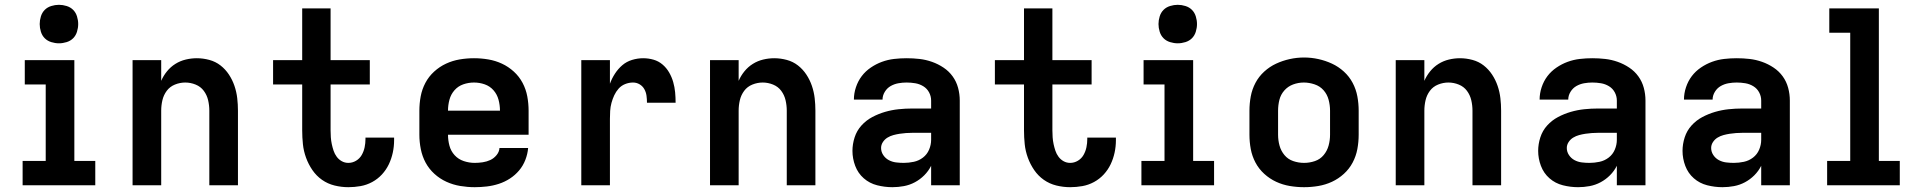

<svg xmlns="http://www.w3.org/2000/svg" viewBox="-20 -770 7990 798"><path d="M74 0V-101H170V-419H83V-520H289V-101H376V0ZM225 -590Q209 -590 193 -595Q177 -600 166 -611Q155 -622 150 -638Q145 -654 145 -670Q145 -686 150 -702Q155 -718 166 -729Q177 -740 193 -745Q209 -750 225 -750Q241 -750 257 -745Q273 -740 284 -729Q295 -718 300 -702Q305 -686 305 -670Q305 -654 300 -638Q295 -622 284 -611Q273 -600 257 -595Q241 -590 225 -590Z M531 0V-520H650V-434Q659 -455 674 -473.5Q689 -492 709 -504.5Q729 -517 752 -522.5Q775 -528 798 -528Q824 -528 850 -521Q876 -514 896.5 -498Q917 -482 931.5 -460Q946 -438 954.5 -413Q963 -388 966 -362Q969 -336 969 -310V0H850V-310Q850 -332 845 -353.5Q840 -375 827 -392.5Q814 -410 793 -418.5Q772 -427 750 -427Q728 -427 707 -418.5Q686 -410 673 -392.5Q660 -375 655 -353.5Q650 -332 650 -310V0Z M1428 8Q1399 8 1370.5 1Q1342 -6 1318.5 -22.5Q1295 -39 1278.5 -63Q1262 -87 1252 -114.5Q1242 -142 1239 -170.5Q1236 -199 1236 -228V-419H1115V-520H1236V-735H1354V-520H1517V-419H1354V-228Q1354 -214 1355 -199.5Q1356 -185 1359 -171Q1362 -157 1366.5 -143.5Q1371 -130 1379.5 -118.5Q1388 -107 1400.5 -100Q1413 -93 1428 -93Q1445 -93 1460 -102Q1475 -111 1483.5 -126Q1492 -141 1495.5 -158Q1499 -175 1499 -192Q1499 -194 1499 -195.5Q1499 -197 1499 -198H1618Q1618 -195 1618 -192.5Q1618 -190 1618 -187Q1618 -161 1612.5 -135.5Q1607 -110 1596 -87Q1585 -64 1567.5 -45Q1550 -26 1527 -13.5Q1504 -1 1478.5 3.5Q1453 8 1428 8Z M1953 8Q1923 8 1893 3Q1863 -2 1835.5 -14.5Q1808 -27 1785.5 -47.5Q1763 -68 1749 -94Q1735 -120 1729 -150Q1723 -180 1723 -210V-310Q1723 -340 1728.5 -369.5Q1734 -399 1748 -425.5Q1762 -452 1784.5 -472.5Q1807 -493 1834 -505.5Q1861 -518 1890.5 -523Q1920 -528 1950 -528Q1980 -528 2009.5 -523Q2039 -518 2066 -505.5Q2093 -493 2115.5 -472.5Q2138 -452 2152 -425.5Q2166 -399 2171.5 -369.5Q2177 -340 2177 -310V-210H1842Q1842 -187 1848 -164.5Q1854 -142 1869.5 -125Q1885 -108 1907.5 -100.5Q1930 -93 1953 -93Q1969 -93 1986 -95.5Q2003 -98 2018 -105Q2033 -112 2044 -125.5Q2055 -139 2056 -155H2175Q2173 -130 2163.5 -105.5Q2154 -81 2137.5 -61.5Q2121 -42 2099.5 -28Q2078 -14 2053.5 -6Q2029 2 2003.5 5Q1978 8 1953 8ZM1842 -310H2058Q2058 -333 2052 -355.5Q2046 -378 2031 -395Q2016 -412 1994.5 -419.5Q1973 -427 1950 -427Q1927 -427 1905.5 -419.5Q1884 -412 1869 -395Q1854 -378 1848 -355.5Q1842 -333 1842 -310Z M2396 0V-520H2515V-422Q2523 -444 2536 -464Q2549 -484 2566.5 -499Q2584 -514 2607 -521Q2630 -528 2653 -528Q2675 -528 2696 -522Q2717 -516 2733.5 -502Q2750 -488 2761 -469Q2772 -450 2778 -429Q2784 -408 2786 -386.5Q2788 -365 2788 -343H2669Q2669 -358 2667 -372.5Q2665 -387 2658 -399.5Q2651 -412 2638.5 -419.5Q2626 -427 2611 -427Q2594 -427 2578 -420.5Q2562 -414 2551 -401.5Q2540 -389 2533 -374Q2526 -359 2521.5 -342.5Q2517 -326 2516 -309Q2515 -292 2515 -276V0Z M2931 0V-520H3050V-434Q3059 -455 3074 -473.5Q3089 -492 3109 -504.5Q3129 -517 3152 -522.5Q3175 -528 3198 -528Q3224 -528 3250 -521Q3276 -514 3296.5 -498Q3317 -482 3331.5 -460Q3346 -438 3354.5 -413Q3363 -388 3366 -362Q3369 -336 3369 -310V0H3250V-310Q3250 -332 3245 -353.5Q3240 -375 3227 -392.5Q3214 -410 3193 -418.5Q3172 -427 3150 -427Q3128 -427 3107 -418.5Q3086 -410 3073 -392.5Q3060 -375 3055 -353.5Q3050 -332 3050 -310V0Z M3689 8Q3657 8 3625.5 0Q3594 -8 3570 -29Q3546 -50 3534.5 -80.5Q3523 -111 3523 -143Q3523 -171 3532 -199Q3541 -227 3560.5 -248.5Q3580 -270 3605.5 -283.5Q3631 -297 3658.5 -305Q3686 -313 3714.5 -316Q3743 -319 3772 -319H3850V-352Q3850 -370 3841.5 -386Q3833 -402 3817.5 -411.5Q3802 -421 3784 -424Q3766 -427 3748 -427Q3731 -427 3714 -424Q3697 -421 3682 -412.5Q3667 -404 3657.5 -388.5Q3648 -373 3648 -356H3529Q3529 -356 3529 -356Q3529 -356 3529 -356Q3529 -382 3537.5 -407.5Q3546 -433 3561.5 -453.5Q3577 -474 3599 -489Q3621 -504 3645.5 -513Q3670 -522 3696 -525Q3722 -528 3748 -528Q3775 -528 3801.5 -525Q3828 -522 3853.5 -513Q3879 -504 3901.5 -489Q3924 -474 3939.5 -452.5Q3955 -431 3962 -405Q3969 -379 3969 -352V0H3850V-81Q3839 -59 3821.5 -41.5Q3804 -24 3782.5 -12.5Q3761 -1 3737 3.5Q3713 8 3689 8ZM3736 -93Q3757 -93 3778 -97.5Q3799 -102 3816 -115Q3833 -128 3841.5 -148Q3850 -168 3850 -189V-218H3772Q3759 -218 3745.5 -217Q3732 -216 3719 -214Q3706 -212 3693 -208.5Q3680 -205 3668.5 -198Q3657 -191 3649.5 -179.5Q3642 -168 3642 -155Q3642 -139 3651 -125.5Q3660 -112 3674 -104.5Q3688 -97 3704 -95Q3720 -93 3736 -93Z M4428 8Q4399 8 4370.5 1Q4342 -6 4318.5 -22.5Q4295 -39 4278.5 -63Q4262 -87 4252 -114.5Q4242 -142 4239 -170.5Q4236 -199 4236 -228V-419H4115V-520H4236V-735H4354V-520H4517V-419H4354V-228Q4354 -214 4355 -199.5Q4356 -185 4359 -171Q4362 -157 4366.5 -143.5Q4371 -130 4379.5 -118.5Q4388 -107 4400.5 -100Q4413 -93 4428 -93Q4445 -93 4460 -102Q4475 -111 4483.5 -126Q4492 -141 4495.5 -158Q4499 -175 4499 -192Q4499 -194 4499 -195.5Q4499 -197 4499 -198H4618Q4618 -195 4618 -192.5Q4618 -190 4618 -187Q4618 -161 4612.5 -135.5Q4607 -110 4596 -87Q4585 -64 4567.5 -45Q4550 -26 4527 -13.5Q4504 -1 4478.5 3.5Q4453 8 4428 8Z M4724 0V-101H4820V-419H4733V-520H4939V-101H5026V0ZM4875 -590Q4859 -590 4843 -595Q4827 -600 4816 -611Q4805 -622 4800 -638Q4795 -654 4795 -670Q4795 -686 4800 -702Q4805 -718 4816 -729Q4827 -740 4843 -745Q4859 -750 4875 -750Q4891 -750 4907 -745Q4923 -740 4934 -729Q4945 -718 4950 -702Q4955 -686 4955 -670Q4955 -654 4950 -638Q4945 -622 4934 -611Q4923 -600 4907 -595Q4891 -590 4875 -590Z M5400 8Q5370 8 5340.5 3Q5311 -2 5284 -14.5Q5257 -27 5234.5 -47.5Q5212 -68 5198 -94.5Q5184 -121 5178.5 -150.5Q5173 -180 5173 -210V-310Q5173 -340 5178.5 -369.5Q5184 -399 5198 -425.5Q5212 -452 5234.5 -472.5Q5257 -493 5284 -505.5Q5311 -518 5340.5 -524.5Q5370 -531 5400 -531Q5430 -531 5459.5 -524.5Q5489 -518 5516 -505.5Q5543 -493 5565.5 -472.5Q5588 -452 5602 -425.5Q5616 -399 5621.5 -369.5Q5627 -340 5627 -310V-210Q5627 -180 5621.5 -150.5Q5616 -121 5602 -94.5Q5588 -68 5565.5 -47.5Q5543 -27 5516 -14.5Q5489 -2 5459.5 3Q5430 8 5400 8ZM5400 -93Q5423 -93 5445 -100.5Q5467 -108 5481.5 -125.5Q5496 -143 5502 -165Q5508 -187 5508 -210V-310Q5508 -333 5502 -355.5Q5496 -378 5481 -395Q5466 -412 5443.5 -419.5Q5421 -427 5399 -427Q5376 -427 5354.5 -419Q5333 -411 5318 -394Q5303 -377 5297.5 -355Q5292 -333 5292 -310V-210Q5292 -187 5298 -165Q5304 -143 5318.5 -125.5Q5333 -108 5355 -100.5Q5377 -93 5400 -93Z M5781 0V-520H5900V-434Q5909 -455 5924 -473.5Q5939 -492 5959 -504.5Q5979 -517 6002 -522.5Q6025 -528 6048 -528Q6074 -528 6100 -521Q6126 -514 6146.5 -498Q6167 -482 6181.5 -460Q6196 -438 6204.5 -413Q6213 -388 6216 -362Q6219 -336 6219 -310V0H6100V-310Q6100 -332 6095 -353.5Q6090 -375 6077 -392.5Q6064 -410 6043 -418.5Q6022 -427 6000 -427Q5978 -427 5957 -418.5Q5936 -410 5923 -392.5Q5910 -375 5905 -353.5Q5900 -332 5900 -310V0Z M6539 8Q6507 8 6475.5 0Q6444 -8 6420 -29Q6396 -50 6384.5 -80.5Q6373 -111 6373 -143Q6373 -171 6382 -199Q6391 -227 6410.5 -248.5Q6430 -270 6455.5 -283.5Q6481 -297 6508.5 -305Q6536 -313 6564.5 -316Q6593 -319 6622 -319H6700V-352Q6700 -370 6691.5 -386Q6683 -402 6667.5 -411.5Q6652 -421 6634 -424Q6616 -427 6598 -427Q6581 -427 6564 -424Q6547 -421 6532 -412.5Q6517 -404 6507.5 -388.5Q6498 -373 6498 -356H6379Q6379 -356 6379 -356Q6379 -356 6379 -356Q6379 -382 6387.5 -407.5Q6396 -433 6411.5 -453.5Q6427 -474 6449 -489Q6471 -504 6495.5 -513Q6520 -522 6546 -525Q6572 -528 6598 -528Q6625 -528 6651.5 -525Q6678 -522 6703.5 -513Q6729 -504 6751.5 -489Q6774 -474 6789.5 -452.5Q6805 -431 6812 -405Q6819 -379 6819 -352V0H6700V-81Q6689 -59 6671.5 -41.5Q6654 -24 6632.5 -12.5Q6611 -1 6587 3.5Q6563 8 6539 8ZM6586 -93Q6607 -93 6628 -97.5Q6649 -102 6666 -115Q6683 -128 6691.5 -148Q6700 -168 6700 -189V-218H6622Q6609 -218 6595.5 -217Q6582 -216 6569 -214Q6556 -212 6543 -208.5Q6530 -205 6518.5 -198Q6507 -191 6499.5 -179.5Q6492 -168 6492 -155Q6492 -139 6501 -125.5Q6510 -112 6524 -104.5Q6538 -97 6554 -95Q6570 -93 6586 -93Z M7139 8Q7107 8 7075.5 0Q7044 -8 7020 -29Q6996 -50 6984.5 -80.5Q6973 -111 6973 -143Q6973 -171 6982 -199Q6991 -227 7010.5 -248.5Q7030 -270 7055.5 -283.5Q7081 -297 7108.5 -305Q7136 -313 7164.5 -316Q7193 -319 7222 -319H7300V-352Q7300 -370 7291.5 -386Q7283 -402 7267.5 -411.5Q7252 -421 7234 -424Q7216 -427 7198 -427Q7181 -427 7164 -424Q7147 -421 7132 -412.5Q7117 -404 7107.5 -388.5Q7098 -373 7098 -356H6979Q6979 -356 6979 -356Q6979 -356 6979 -356Q6979 -382 6987.5 -407.5Q6996 -433 7011.5 -453.5Q7027 -474 7049 -489Q7071 -504 7095.5 -513Q7120 -522 7146 -525Q7172 -528 7198 -528Q7225 -528 7251.5 -525Q7278 -522 7303.5 -513Q7329 -504 7351.5 -489Q7374 -474 7389.5 -452.5Q7405 -431 7412 -405Q7419 -379 7419 -352V0H7300V-81Q7289 -59 7271.5 -41.5Q7254 -24 7232.5 -12.5Q7211 -1 7187 3.5Q7163 8 7139 8ZM7186 -93Q7207 -93 7228 -97.5Q7249 -102 7266 -115Q7283 -128 7291.5 -148Q7300 -168 7300 -189V-218H7222Q7209 -218 7195.5 -217Q7182 -216 7169 -214Q7156 -212 7143 -208.5Q7130 -205 7118.5 -198Q7107 -191 7099.5 -179.5Q7092 -168 7092 -155Q7092 -139 7101 -125.5Q7110 -112 7124 -104.5Q7138 -97 7154 -95Q7170 -93 7186 -93Z M7574 0V-101H7670V-634H7583V-735H7789V-101H7876V0Z"/></svg>

Font: Zed Sans Extended
Style: Bold
Weight: 700
Width: 7
Designer: Belleve Invis
Foundry: Belleve Invis
Version: Version 1.0.0; ttfautohint (v1.8.4)